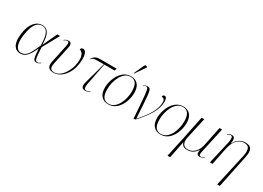

<svg xmlns="http://www.w3.org/2000/svg" viewBox="-18 -1774 4081 2983"><g transform="rotate(30 2023.0 -282.5)"><path d="M195 10Q162 10 132.5 -4Q103 -18 82 -50.5Q61 -83 53.5 -137Q46 -191 57 -270Q75 -400 134 -473Q193 -546 279 -546Q351 -546 388 -486Q425 -426 428 -284H431L548 -536H598L436 -242Q440 -162 444.5 -114.5Q449 -67 455 -43.5Q461 -20 471.5 -12.5Q482 -5 498 -5Q513 -5 527 -13.5Q541 -22 550 -30L555 -23Q542 -12 524 -3Q506 6 487 6Q465 6 451.5 -1.5Q438 -9 430 -30.5Q422 -52 417 -92.5Q412 -133 407 -199H405Q380 -142 351 -94.5Q322 -47 284 -18.5Q246 10 195 10ZM198 -6Q249 -6 284 -35.5Q319 -65 348 -121Q377 -177 412 -257Q411 -364 395 -425Q379 -486 349.5 -511Q320 -536 280 -536Q228 -536 192 -503Q156 -470 134 -411Q112 -352 101 -275Q87 -181 97 -121.5Q107 -62 134 -34Q161 -6 198 -6Z M791 10Q660 10 689 -126L757 -447Q767 -495 760 -511.5Q753 -528 734 -528Q725 -528 712 -523.5Q699 -519 678 -503L674 -510Q710 -539 745 -539Q785 -539 797 -516.5Q809 -494 799 -447L731 -126Q715 -53 734 -26.5Q753 0 795 0Q847 0 889 -28.5Q931 -57 962.5 -102.5Q994 -148 1014 -200Q1034 -252 1040 -298Q1051 -372 1041.5 -416.5Q1032 -461 1011 -482Q990 -503 965 -509Q970 -528 983 -536Q996 -544 1008 -544Q1052 -544 1070 -482Q1088 -420 1071 -301Q1062 -237 1037 -181Q1012 -125 974 -82Q936 -39 889.5 -14.5Q843 10 791 10Z M1355 6Q1318 6 1304.5 -12Q1291 -30 1292 -58Q1293 -86 1302 -116L1407 -495H1293Q1260 -495 1241 -491.5Q1222 -488 1208.5 -479Q1195 -470 1180 -454L1175 -457Q1192 -482 1208.5 -499.5Q1225 -517 1249 -526.5Q1273 -536 1314 -536H1614L1600 -495H1415L1339 -104Q1330 -55 1336 -30Q1342 -5 1371 -5Q1390 -5 1405.5 -12.5Q1421 -20 1433 -30L1438 -23Q1418 -8 1398.5 -1Q1379 6 1355 6Z M1773 10Q1697 10 1649 -39Q1601 -88 1601 -191Q1601 -234 1611.5 -282.5Q1622 -331 1643 -377.5Q1664 -424 1696 -462Q1728 -500 1771 -523Q1814 -546 1868 -546Q1916 -546 1955 -525.5Q1994 -505 2016.5 -460Q2039 -415 2039 -342Q2039 -300 2029 -252Q2019 -204 1998.5 -157.5Q1978 -111 1946 -73Q1914 -35 1871 -12.5Q1828 10 1773 10ZM1773 0Q1829 0 1870.5 -33Q1912 -66 1940 -118.5Q1968 -171 1981.5 -231.5Q1995 -292 1995 -347Q1995 -446 1961.5 -491Q1928 -536 1867 -536Q1813 -536 1771.5 -503.5Q1730 -471 1702 -418.5Q1674 -366 1659.5 -305.5Q1645 -245 1645 -188Q1645 -84 1680 -42Q1715 0 1773 0ZM1885 -605 1877 -608 1956 -783Q1965 -805 1980.5 -804.5Q1996 -804 2010 -792L2008 -783Z M2229 9Q2218 -142 2210.5 -241Q2203 -340 2197 -398Q2191 -456 2185 -483.5Q2179 -511 2170 -519.5Q2161 -528 2147 -528Q2131 -528 2103 -506L2099 -513Q2114 -524 2130 -531.5Q2146 -539 2168 -539Q2189 -539 2202.5 -531Q2216 -523 2224 -495.5Q2232 -468 2238 -411Q2244 -354 2250 -258.5Q2256 -163 2265 -17H2267Q2379 -139 2437 -243Q2495 -347 2495 -440Q2495 -479 2478 -494Q2461 -509 2437 -509Q2437 -529 2447.5 -537Q2458 -545 2471 -545Q2514 -545 2514 -459Q2514 -355 2447.5 -240.5Q2381 -126 2263 0Z M2711 10Q2635 10 2587 -39Q2539 -88 2539 -191Q2539 -234 2549.5 -282.5Q2560 -331 2581 -377.5Q2602 -424 2634 -462Q2666 -500 2709 -523Q2752 -546 2806 -546Q2854 -546 2893 -525.5Q2932 -505 2954.5 -460Q2977 -415 2977 -342Q2977 -300 2967 -252Q2957 -204 2936.5 -157.5Q2916 -111 2884 -73Q2852 -35 2809 -12.5Q2766 10 2711 10ZM2711 0Q2767 0 2808.5 -33Q2850 -66 2878 -118.5Q2906 -171 2919.5 -231.5Q2933 -292 2933 -347Q2933 -446 2899.5 -491Q2866 -536 2805 -536Q2751 -536 2709.5 -503.5Q2668 -471 2640 -418.5Q2612 -366 2597.5 -305.5Q2583 -245 2583 -188Q2583 -84 2618 -42Q2653 0 2711 0Z M2973 240 3054 -134 3137 -536H3184L3100 -154Q3086 -88 3109 -44.5Q3132 -1 3191 -1Q3244 -1 3284 -27Q3324 -53 3349.5 -94Q3375 -135 3385 -182L3458 -536H3504L3402 -68Q3396 -41 3400.5 -23Q3405 -5 3429 -5Q3443 -5 3455.5 -12Q3468 -19 3483 -30L3487 -23Q3447 6 3413 6Q3378 6 3366 -15.5Q3354 -37 3366 -90H3364Q3332 -42 3291 -16Q3250 10 3190 10Q3136 10 3112 -13Q3088 -36 3083 -64H3081L3020 240Z M3865 240 3997 -354Q4014 -441 3995.5 -485Q3977 -529 3912 -529Q3851 -529 3808.5 -497.5Q3766 -466 3741 -415.5Q3716 -365 3704 -307L3642 0H3595L3693 -424Q3701 -479 3695 -503.5Q3689 -528 3666 -528Q3658 -528 3645 -523Q3632 -518 3612 -503L3607 -510Q3625 -524 3642 -531.5Q3659 -539 3679 -539Q3714 -539 3728 -513.5Q3742 -488 3729 -418H3733Q3758 -468 3790.5 -495Q3823 -522 3857 -532.5Q3891 -543 3921 -543Q4006 -543 4030 -497Q4054 -451 4035 -356L3912 240Z"/></g></svg>

Font: Noto Serif Display ExtraLight
Style: Italic
Weight: 200
Italic angle: -12°
Designer: Monotype Design Team
Foundry: Monotype Imaging Inc.
Version: Version 2.009